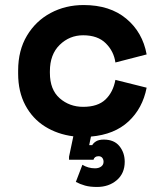

<svg xmlns="http://www.w3.org/2000/svg" viewBox="-20 -530 652 762"><path d="M365 212Q337 212 317.5 206.5Q298 201 281 192L307 124Q330 138 357 138Q372 138 381.5 131Q391 124 391 112Q391 103 386 96.5Q381 90 371 90Q355 90 351 104H254V92L271 11Q208 3 158.5 -28Q109 -59 80.5 -112.5Q52 -166 52 -238V-250Q52 -330 87 -388.5Q122 -447 181 -478.5Q240 -510 312 -510Q416 -510 481 -456Q546 -402 562 -314L438 -282Q432 -326 400 -358Q368 -390 310 -390Q256 -390 217 -352Q178 -314 178 -247V-241Q178 -174 217 -140Q256 -106 310 -106Q368 -106 398.5 -135Q429 -164 438 -213L562 -182Q546 -100 490 -48Q434 4 341 12L334 46H346Q351 37 362 30.5Q373 24 392 24Q433 24 454 50Q475 76 475 112Q475 158 443.5 185Q412 212 365 212Z"/></svg>

Font: Space Mono
Style: Bold
Weight: 700
Monospace: yes
Designer: Colophon Foundry + Benjamin Critton
Foundry: Colophon Foundry & Benjamin Critton
Version: Version 1.003; ttfautohint (v1.8.4.7-5d5b)